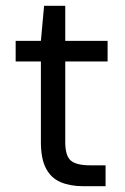

<svg xmlns="http://www.w3.org/2000/svg" viewBox="-20 -642 430 662"><path d="M267 0Q222 0 189 -14Q156 -28 138.5 -61.5Q121 -95 121 -152V-430H34V-501H121L132 -622H205V-501H351V-430H205V-152Q205 -105 224 -88.5Q243 -72 291 -72H344V0Z"/></svg>

Font: DM Sans 17pt
Style: Regular
Weight: 400
Version: Version 4.004;gftools[0.9.30]